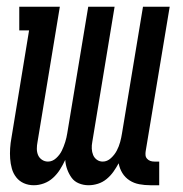

<svg xmlns="http://www.w3.org/2000/svg" viewBox="-20 -540 540 568"><path d="M80 8Q64 8 50.5 2Q37 -4 28 -15.5Q19 -27 15 -41.5Q11 -56 10 -71Q9 -86 10 -101.5Q11 -117 14 -133L66 -450H37V-520H157L91 -120Q89 -110 89 -100Q89 -90 92.5 -81.5Q96 -73 104 -67.5Q112 -62 122 -62Q135 -62 146 -72Q157 -82 163 -94.5Q169 -107 173 -120Q177 -133 179 -146L241 -520H319L253 -120Q251 -110 251.5 -100Q252 -90 255.5 -81.5Q259 -73 266.5 -67.5Q274 -62 284 -62Q297 -62 308 -72Q319 -82 325.5 -94.5Q332 -107 335.5 -120Q339 -133 341 -146L403 -520H482L411 -93Q410 -87 410.5 -81Q411 -75 415 -70.5Q419 -66 424.5 -64Q430 -62 437 -62H451V8H425Q408 8 392 5Q376 2 363 -6.5Q350 -15 342 -28Q334 -41 331 -57Q324 -44 315.5 -32Q307 -20 295.5 -10.5Q284 -1 270 3.5Q256 8 242 8Q227 8 213.5 2.5Q200 -3 192 -14Q184 -25 179 -38.5Q174 -52 173 -67Q166 -52 157.5 -38.5Q149 -25 137 -14Q125 -3 110 2.5Q95 8 80 8Z"/></svg>

Font: Iosevka Curly Slab
Style: Italic
Weight: 400
Italic angle: -9°
Monospace: yes
Designer: Belleve Invis
Foundry: Belleve Invis
Version: Version 22.1.2; ttfautohint (v1.8.4)